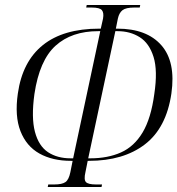

<svg xmlns="http://www.w3.org/2000/svg" viewBox="-20 -739 706 764"><path d="M170 5 172 -5H196Q227 -5 240.5 -14.5Q254 -24 260 -54L269 -99H262Q189 -99 137 -128Q85 -157 61.5 -217Q38 -277 51 -367Q69 -494 150.5 -559.5Q232 -625 375 -625H381L390 -665Q394 -688 385.5 -698.5Q377 -709 345 -709H323L325 -719H538L536 -709H514Q481 -709 467.5 -698.5Q454 -688 449 -665L441 -625H447Q564 -625 622 -559Q680 -493 662 -367Q642 -230 556.5 -164.5Q471 -99 334 -99H329L320 -54Q313 -24 322 -14.5Q331 -5 362 -5H386L384 5ZM271 -109 379 -615H371Q265 -615 201 -557Q137 -499 117 -365Q104 -271 119 -214.5Q134 -158 171 -133.5Q208 -109 261 -109ZM331 -109H339Q409 -109 461.5 -132.5Q514 -156 547.5 -212Q581 -268 594 -365Q608 -458 591 -512.5Q574 -567 536 -591Q498 -615 448 -615H439Z"/></svg>

Font: Noto Serif Display ExtraCondensed Light
Style: Italic
Weight: 300
Width: 2
Italic angle: -12°
Designer: Monotype Design Team
Foundry: Monotype Imaging Inc.
Version: Version 2.009